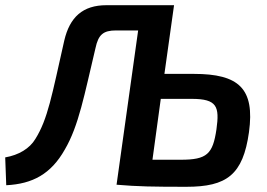

<svg xmlns="http://www.w3.org/2000/svg" viewBox="-28 -710 1026 738"><path d="M717 -426H604L641 -690H381C290 -690 240 -644 219 -554C171 -342 156 -253 108 -176C86 -139 44 -114 -8 -105L-4 2C97 -3 168 -41 221 -135C275 -227 296 -345 339 -525C350 -577 369 -593 418 -593H503L420 0C501 7 562 8 688 8C844 8 906 -38 929 -202C952 -370 890 -426 717 -426ZM804 -213C790 -118 768 -96 667 -96H558L590 -330H709C807 -330 816 -300 804 -213Z"/></svg>

Font: Exo 2 Semi Bold
Style: Italic
Weight: 600
Italic angle: -8°
Designer: Natanael Gama
Version: Version 1.001;PS 001.001;hotconv 1.0.88;makeotf.lib2.5.64775